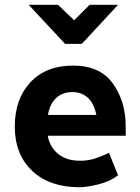

<svg xmlns="http://www.w3.org/2000/svg" viewBox="-20 -773 585 805"><path d="M100 -753H223L291 -688L356 -753H475L323 -589H253ZM313 12Q187 12 114.5 -57Q42 -126 42 -242Q42 -358 107.5 -428Q173 -498 286 -498Q400 -498 453.5 -422.5Q507 -347 507 -244V-204H180Q189 -156 224 -127.5Q259 -99 316 -99Q349 -99 375.5 -107.5Q402 -116 437 -132L475 -38Q441 -12 392.5 0Q344 12 313 12ZM384 -291Q374 -340 348 -363.5Q322 -387 283 -387Q243 -387 216 -362.5Q189 -338 181 -291Z"/></svg>

Font: Palanquin Dark
Style: Regular
Weight: 400
Designer: Pria Ravichandran
Version: Version 1.001